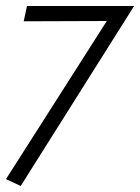

<svg xmlns="http://www.w3.org/2000/svg" viewBox="-23 -425 467 640"><path d="M424 -405 46 195 -3 172 333 -355 56 -354 67 -405Z"/></svg>

Font: Ysabeau Semilight
Style: Italic
Weight: 300
Italic angle: -12°
Designer: Christian Thalmann (Catharsis Fonts)
Version: Version 0.003